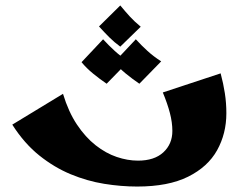

<svg xmlns="http://www.w3.org/2000/svg" viewBox="-20 -677 888 704"><path d="M483 7Q424 7 362 -3Q300 -13 239.5 -38Q179 -63 124 -107Q69 -151 25 -220L211 -333Q231 -267 262 -220.5Q293 -174 330.5 -144.5Q368 -115 408 -101.5Q448 -88 486 -88Q546 -88 579 -118.5Q612 -149 612 -197Q612 -228 603 -262.5Q594 -297 577 -338L789 -408Q799 -371 804.5 -335Q810 -299 810 -262Q810 -187 776 -126Q742 -65 669.5 -29Q597 7 483 7ZM421 -506Q399 -522 380.5 -540.5Q362 -559 343 -580L421 -657Q440 -634 456.5 -616Q473 -598 496 -579ZM371 -370Q346 -387 321.5 -407Q297 -427 279 -449L358 -533Q379 -510 401 -490Q423 -470 451 -452ZM491 -370Q466 -387 441.5 -407Q417 -427 399 -449L478 -533Q499 -510 521 -490Q543 -470 571 -452Z"/></svg>

Font: Marhey Light SemiBold
Style: Regular
Weight: 600
Version: Version 1.000